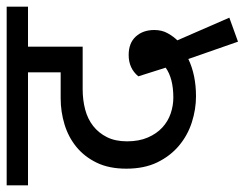

<svg xmlns="http://www.w3.org/2000/svg" viewBox="-109 -571 734 576"><g transform="rotate(-90 258.0 -283.0)"><path d="M456 -187Q456 -164 446 -146.5Q436 -129 425 -118L493 38L421 64L369 -85Q321 -62 257 -62Q218 -62 179 -74.5Q140 -87 109 -113Q78 -139 59 -178Q40 -217 40 -271Q40 -323 58 -360Q76 -397 105.5 -421Q135 -445 173 -456.5Q211 -468 251 -468H329V-566H-10V-630H526V-566H406V-402H278Q246 -402 217.5 -394.5Q189 -387 168 -370.5Q147 -354 134.5 -329Q122 -304 122 -269Q122 -233 133.5 -206.5Q145 -180 163.5 -163Q182 -146 205.5 -138Q229 -130 253 -130Q311 -130 343 -153L317 -235Q341 -264 381 -264Q417 -264 436.5 -242.5Q456 -221 456 -187Z"/></g></svg>

Font: Mukta
Style: Regular
Weight: 400
Designer: Girish Dalvi and Yashodeep Gholap
Foundry: Ek Type
Version: Version 2.538;PS 1.001;hotconv 16.6.51;makeotf.lib2.5.65220;